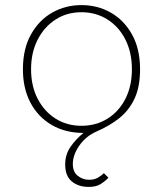

<svg xmlns="http://www.w3.org/2000/svg" viewBox="-20 -510 640 754"><path d="M328 224Q288 224 262 202.5Q236 181 236 136Q236 97 257 66.5Q278 36 308 12Q237 12 183.5 -19Q130 -50 100 -106Q70 -162 70 -238Q70 -318 101.5 -374.5Q133 -431 185 -460.5Q237 -490 300 -490Q363 -490 415 -460.5Q467 -431 498.5 -374.5Q530 -318 530 -238Q530 -169 508.5 -123Q487 -77 449 -46.5Q411 -16 360 6Q318 24 292 61Q266 98 266 134Q266 165 285.5 180.5Q305 196 330 196Q350 196 364 188Q378 180 388 170L406 188Q391 203 374 213.5Q357 224 328 224ZM300 -16Q357 -16 402 -44Q447 -72 472.5 -122Q498 -172 498 -238Q498 -304 472.5 -354.5Q447 -405 402 -433.5Q357 -462 300 -462Q243 -462 198.5 -433.5Q154 -405 128 -354.5Q102 -304 102 -238Q102 -172 128 -122Q154 -72 198.5 -44Q243 -16 300 -16Z"/></svg>

Font: Source Code Pro ExtraLight ExtraLight
Style: Regular
Weight: 250
Monospace: yes
Version: Version 1.018;hotconv 1.0.116;makeotfexe 2.5.65601